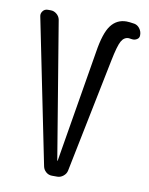

<svg xmlns="http://www.w3.org/2000/svg" viewBox="-84 -801 667 862"><g transform="rotate(10 250.0 -370.0)"><path d="M170.9 -35.2 37.1 -695.3Q34.2 -708 42.5 -719.2Q50.8 -730.5 65.4 -730.5H79.1Q93.8 -730.5 106 -720.2Q118.2 -710 121.1 -695.3L224.6 -71.3Q224.6 -70.3 225.6 -70.3Q226.6 -70.3 226.6 -71.3L311.5 -581.1Q325.2 -669.9 352.1 -705.1Q378.9 -740.2 422.9 -740.2Q434.6 -740.2 459 -736.3Q473.6 -733.4 483.4 -720.2Q493.2 -707 493.2 -691.4V-688.5Q493.2 -676.8 482.4 -670.4Q471.7 -664.1 460 -666Q450.2 -668 445.3 -668Q423.8 -668 411.6 -646Q399.4 -624 385.7 -555.7L280.3 -35.2Q277.3 -20.5 264.6 -10.3Q252 0 237.3 0H212.9Q197.3 0 185.5 -10.3Q173.8 -20.5 170.9 -35.2Z"/></g></svg>

Font: Rounded-L Mgen+ 2m regular
Style: Regular
Weight: 400
Designer: [Source Han Sans]
Ryoko NISHIZUKA  (kana & ideographs); Paul D. Hunt (Latin, Greek & Cyrillic); Wenlong ZHANG  (bopomofo
Version: Version 1.059.20150602